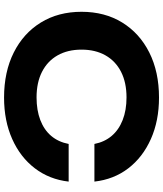

<svg xmlns="http://www.w3.org/2000/svg" viewBox="53 -860 822 969"><g transform="rotate(90 464.5 -375.0)"><path d="M896 -310Q885 -213 829 -139.5Q773 -66 681 -25Q589 16 472 16Q342 16 244.5 -33Q147 -82 93 -170Q39 -258 39 -375Q39 -492 93 -580Q147 -668 244.5 -717Q342 -766 472 -766Q589 -766 681 -725Q773 -684 829 -611Q885 -538 896 -440H706Q696 -491 665.5 -527Q635 -563 585.5 -582.5Q536 -602 471 -602Q396 -602 342 -574.5Q288 -547 259 -496Q230 -445 230 -375Q230 -305 259 -254Q288 -203 342 -175.5Q396 -148 471 -148Q536 -148 585.5 -167Q635 -186 665.5 -222Q696 -258 706 -310Z"/></g></svg>

Font: Unbounded SemiBold
Style: Regular
Weight: 600
Designer: Luke Prowse, Jean-Baptiste Morizot, Fátima Lázaro, Florian Runge
Foundry: NaN
Version: Version 1.700